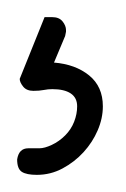

<svg xmlns="http://www.w3.org/2000/svg" viewBox="-20 -61 147 224"><path d="M32 -41H41Q49 -41 53 -36Q57 -31 57 -26Q57 -26 57 -24L56 -19L43 12Q68 14 84 27Q100 40 100 63Q100 77 94 91Q88 105 77.5 116.5Q67 128 53 135.5Q39 143 23 143Q11 143 5.5 139.5Q0 136 0 125Q2 112 13 112Q20 112 26 112Q32 112 40.5 108Q49 104 56 97Q63 90 66.5 81Q70 72 70 63Q70 53 62.5 48Q55 43 41 43Q36 43 31 44Q26 45 19 45Q11 45 7 40Q3 35 3 31Z"/></svg>

Font: Gruenewald VA
Style: Regular
Weight: 400
Designer: Peter Wiegel
Foundry: Peter Wiegel, nach dem Schriftentwurf von Dr. H. Gr¸newald
Version: Version 0.007